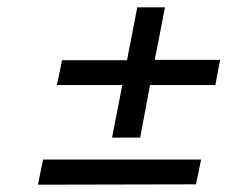

<svg xmlns="http://www.w3.org/2000/svg" viewBox="-20 -629 691 526"><path d="M287 -252 315 -396H136L150 -464H328L356 -609H432L404 -465H583L570 -396H391L364 -252ZM84 -123 98 -192H531L517 -124Z"/></svg>

Font: REM
Style: Italic
Weight: 400
Italic angle: -11°
Designer: Octavio Pardo
Foundry: Ashler Design
Version: Version 1.005;gftools[0.9.28]